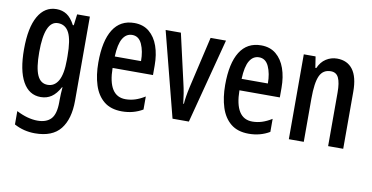

<svg xmlns="http://www.w3.org/2000/svg" viewBox="-75 -756 2329 1203"><g transform="rotate(10 1089.5 -155.0)"><path d="M198 -550Q235 -550 263.5 -531.5Q292 -513 315 -469H321L330 -540H411V-5Q411 112 360 176Q309 240 198 240Q127 240 66 207V122Q103 141 136.5 150Q170 159 200 159Q257 159 286 128Q315 97 315 21V8Q315 -10 316 -31.5Q317 -53 319 -74H316Q292 -30 262.5 -10Q233 10 194 10Q120 10 80 -61.5Q40 -133 40 -267Q40 -405 81.5 -477.5Q123 -550 198 -550ZM222 -465Q137 -465 137 -266Q137 -166 158 -119.5Q179 -73 224 -73Q268 -73 292 -115.5Q316 -158 316 -247V-272Q316 -374 293 -419.5Q270 -465 222 -465Z M693 -549Q750 -549 788 -517.5Q826 -486 845 -432Q864 -378 864 -309V-248H607Q609 -69 720 -69Q751 -69 781 -78.5Q811 -88 843 -108V-25Q784 10 711 10Q640 10 596.5 -25.5Q553 -61 533 -123.5Q513 -186 513 -266Q513 -404 558.5 -476.5Q604 -549 693 -549ZM693 -473Q655 -473 633 -436.5Q611 -400 608 -321H775Q775 -384 755 -428.5Q735 -473 693 -473Z M1032 0 893 -540H990L1060 -233Q1068 -200 1073 -169Q1078 -138 1082 -104H1086Q1087 -124 1091.5 -152Q1096 -180 1104 -216L1179 -540H1277L1136 0Z M1500 -549Q1557 -549 1595 -517.5Q1633 -486 1652 -432Q1671 -378 1671 -309V-248H1414Q1416 -69 1527 -69Q1558 -69 1588 -78.5Q1618 -88 1650 -108V-25Q1591 10 1518 10Q1447 10 1403.5 -25.5Q1360 -61 1340 -123.5Q1320 -186 1320 -266Q1320 -404 1365.5 -476.5Q1411 -549 1500 -549ZM1500 -473Q1462 -473 1440 -436.5Q1418 -400 1415 -321H1582Q1582 -384 1562 -428.5Q1542 -473 1500 -473Z M1983 -550Q2048 -550 2083 -503.5Q2118 -457 2118 -363V0H2022V-341Q2022 -403 2007.5 -434Q1993 -465 1958 -465Q1908 -465 1887.5 -420.5Q1867 -376 1867 -275V0H1772V-540H1847L1858 -469H1864Q1881 -509 1913 -529.5Q1945 -550 1983 -550Z"/></g></svg>

Font: Noto Sans Gurmukhi ExtraCondensed Medium
Style: Regular
Weight: 500
Width: 2
Designer: Jelle Bosma - Monotype Design Team
Foundry: Monotype Imaging Inc.
Version: Version 2.004; ttfautohint (v1.8.4.7-5d5b)